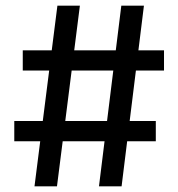

<svg xmlns="http://www.w3.org/2000/svg" viewBox="-20 -659 630 679"><path d="M102 0 183 -639H262.5L181.5 0ZM30.5 -159.5V-231H531V-159.5ZM330 0 409 -639H489L410 0ZM60.5 -409.5V-481H560V-409.5Z"/></svg>

Font: Anek Tamil Medium Medium
Style: Regular
Weight: 500
Version: Version 1.003